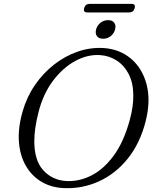

<svg xmlns="http://www.w3.org/2000/svg" viewBox="-20 -962 806 996"><path d="M515 -713Q599.5 -708 658.8 -658.2Q718 -608.5 740.2 -525Q762.5 -441.5 736 -334.5Q707 -219 642.8 -139.2Q578.5 -59.5 491 -20.2Q403.5 19 305.5 13.5Q241.5 9.5 192 -21Q142.5 -51.5 112.8 -104.2Q83 -157 78 -228.2Q73 -299.5 97.5 -384.5Q119 -459.5 161.5 -521.2Q204 -583 260.8 -627.2Q317.5 -671.5 382.5 -694Q447.5 -716.5 515 -713ZM322.5 -23Q388.5 -19 452.8 -51Q517 -83 569.5 -154.2Q622 -225.5 653 -339Q663 -376 667.5 -408.2Q672 -440.5 671.5 -468.5Q671 -532 648 -577Q625 -622 586.5 -647.2Q548 -672.5 501.5 -676Q436 -681 371 -646Q306 -611 254.8 -542.8Q203.5 -474.5 179.5 -379Q168.5 -336 163.2 -299Q158 -262 158 -230.5Q157.5 -131 203.8 -79.5Q250 -28 322.5 -23ZM515 -761Q492.5 -761 482.8 -774.8Q473 -788.5 478.5 -809.5Q484 -830 501 -843.8Q518 -857.5 541 -857.5Q563 -857.5 572.8 -843.8Q582.5 -830 577 -809.5Q571.5 -788.5 554.5 -774.8Q537.5 -761 515 -761ZM416.5 -919.5Q422.5 -942 445 -942H662Q684.5 -942 678.5 -919.5Q672.5 -897.5 650 -897.5H433Q410.5 -897.5 416.5 -919.5Z"/></svg>

Font: Fraunces 9pt S050 Light
Style: Italic
Weight: 300
Italic angle: -16°
Version: Version 1.000; ttfautohint (v1.8.3)